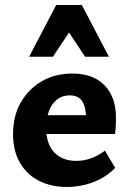

<svg xmlns="http://www.w3.org/2000/svg" viewBox="-20 -731 517 765"><path d="M247 14Q184 14 135.5 -10.5Q87 -35 59.5 -82.5Q32 -130 32 -197Q32 -269 63 -323Q94 -377 147 -407.5Q200 -438 268 -438Q352 -438 397 -390.5Q442 -343 442 -263Q442 -248 441.5 -231Q441 -214 438 -197H323V-257Q323 -303 308 -327Q293 -351 258 -351Q228 -351 207 -334.5Q186 -318 175 -288.5Q164 -259 164 -221Q164 -158 196 -124Q228 -90 284 -90Q315 -90 343.5 -100.5Q372 -111 398 -131L439 -62Q409 -32 375 -15.5Q341 1 308 7.5Q275 14 247 14ZM99 -197 115 -272H429V-197ZM319 -505 231 -638 204 -711H306L414 -505ZM96 -505 204 -711H306L280 -639L191 -505Z"/></svg>

Font: Ysabeau ExtraBold
Style: Regular
Weight: 800
Designer: Christian Thalmann (Catharsis Fonts)
Version: Version 2.002